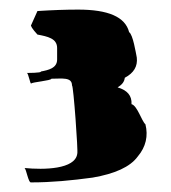

<svg xmlns="http://www.w3.org/2000/svg" viewBox="-20 -670 357 400"><path d="M31 -320C35 -318 39 -288 45 -290C87 -290 129 -294 173 -300C219 -308 251 -322 267 -344C284 -364 289 -387 283 -411C275 -418 266 -450 254 -453C255 -471 245 -482 225 -488C235 -494 239 -500 240 -508C259 -518 267 -532 265 -550C263 -560 257 -598 249 -603C241 -635 205 -650 143 -650C117 -650 89 -649 58 -647L45 -618C43 -617 47 -610 58 -598C79 -594 99 -590 99 -570V-546C99 -528 81 -524 65 -521C68 -518 36 -518 36 -518C39 -518 43 -494 45 -496C47 -499 87 -502 87 -506C109 -506 130 -510 130 -492C133 -493 143 -353 141 -350C137 -317 71 -316 31 -320Z"/></svg>

Font: Arrow
Style: Regular
Weight: 400
Version: Version 0.23